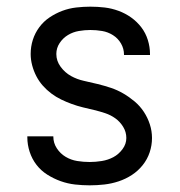

<svg xmlns="http://www.w3.org/2000/svg" viewBox="-20 -548 540 576"><path d="M249 8Q227 8 205 5.5Q183 3 162 -4.5Q141 -12 122 -24Q103 -36 89.5 -53.5Q76 -71 69 -92.5Q62 -114 62 -136V-139H140V-138Q140 -119 150.5 -103Q161 -87 177 -77.5Q193 -68 211.5 -65Q230 -62 249 -62Q267 -62 285.5 -65Q304 -68 320 -76.5Q336 -85 347.5 -100.5Q359 -116 359 -134Q359 -152 349.5 -167.5Q340 -183 326 -193Q312 -203 295.5 -208.5Q279 -214 262 -218Q245 -222 228.5 -226Q212 -230 195.5 -236Q179 -242 163.5 -249.5Q148 -257 134 -267.5Q120 -278 108.5 -291Q97 -304 89 -319.5Q81 -335 76.5 -352Q72 -369 72 -386Q72 -408 78.5 -428.5Q85 -449 98 -466.5Q111 -484 129 -496Q147 -508 167 -515.5Q187 -523 208.5 -525.5Q230 -528 251 -528Q273 -528 294 -525.5Q315 -523 335.5 -515.5Q356 -508 373.5 -495.5Q391 -483 404 -466Q417 -449 423.5 -428Q430 -407 430 -386V-383H352V-384Q352 -402 343 -417.5Q334 -433 319 -442.5Q304 -452 286.5 -455Q269 -458 251 -458Q234 -458 216.5 -455Q199 -452 184 -443Q169 -434 159 -419Q149 -404 149 -386Q149 -365 162 -347.5Q175 -330 193 -320Q211 -310 231.5 -305.5Q252 -301 272.5 -296Q293 -291 312.5 -284.5Q332 -278 350 -267.5Q368 -257 384 -243.5Q400 -230 411.5 -212.5Q423 -195 429.5 -175Q436 -155 436 -134Q436 -112 429 -91Q422 -70 408 -52.5Q394 -35 375.5 -23Q357 -11 336 -4Q315 3 293 5.5Q271 8 249 8Z"/></svg>

Font: Iosevka Web
Style: Regular
Weight: 400
Monospace: yes
Designer: Belleve Invis
Foundry: Belleve Invis
Version: Version 28.0.3; ttfautohint (v1.8.3)